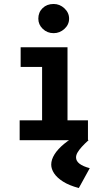

<svg xmlns="http://www.w3.org/2000/svg" viewBox="-20 -706 540 967"><path d="M79 0V-100H192V-369H84V-468H320V-100H423V0ZM250 -539Q218 -539 195.5 -560.5Q173 -582 173 -612Q173 -644 194.5 -665Q216 -686 250 -686Q281 -686 304.5 -664Q328 -642 328 -612Q328 -582 304.5 -560.5Q281 -539 250 -539ZM432 141 377 241Q328 228 297.5 208.5Q267 189 252.5 167Q238 145 238 123Q238 98 254.5 71.5Q271 45 303 18.5Q335 -8 381 -31L426 0Q406 18 392 33.5Q378 49 370.5 62Q363 75 363 87Q363 105 380.5 118.5Q398 132 432 141Z"/></svg>

Font: Inconsolata ExtraBold
Style: Regular
Weight: 800
Designer: Raph Levien, Cyreal, Brenton Simpson
Foundry: Raph Levien, Cyreal, Google
Version: Version 3.001